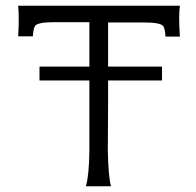

<svg xmlns="http://www.w3.org/2000/svg" viewBox="-20 -646 680 666"><path d="M604 -519H554Q553 -544 546 -556Q534 -568 483 -568H355V-415H542V-367H355V-301L354 -122Q356 -32 365 0H278Q289 -38 290 -122V-301V-367H117V-415H290V-569H164Q114 -569 102 -557Q95 -545 94 -520H43Q47 -586 43 -626H604Q599 -591 604 -519Z"/></svg>

Font: GFS Neohellenic Rg
Style: Regular
Weight: 400
Designer: Takis Katsoulidis and George D. Matthiopoulos
Foundry: Takis Katsoulidis and George D. Matthiopoulos
Version: Version 1.0